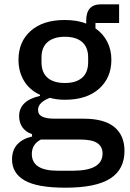

<svg xmlns="http://www.w3.org/2000/svg" viewBox="-20 -650 604 893"><path d="M36 91Q36 48 60.5 21.5Q85 -5 129 -15V-26Q100 -36 84.5 -57.5Q69 -79 69 -110Q69 -182 166 -204V-209Q118 -231 92 -273.5Q66 -316 66 -372Q66 -456 123 -506.5Q180 -557 281 -557Q341 -557 381 -540V-555Q381 -630 450 -630H534V-543H424V-518Q460 -493 479 -455.5Q498 -418 498 -372Q498 -288 440.5 -237Q383 -186 282 -186Q243 -186 212 -195Q157 -174 157 -139Q157 -117 176.5 -107.5Q196 -98 234 -98H368Q465 -98 512 -59Q559 -20 559 52Q559 138 492.5 180.5Q426 223 284 223Q154 223 95 189.5Q36 156 36 91ZM390 -361V-383Q390 -430 362 -454.5Q334 -479 282 -479Q230 -479 201.5 -454.5Q173 -430 173 -383V-361Q173 -313 201 -288.5Q229 -264 282 -264Q334 -264 362 -288.5Q390 -313 390 -361ZM319 144Q457 144 457 64Q457 32 432.5 15.5Q408 -1 353 -1H170Q128 21 128 66Q128 144 248 144Z"/></svg>

Font: IBM Plex Sans JP Medm
Style: Regular
Weight: 500
Designer: Mike Abbink; Paul van der Laan; Pieter van Rosmalen; Wujin Sim; Yejin Wi; Jinhee Kim; Boomi Park; Yona Kim; Kichan Ma
Foundry: Sandoll Inc.
Version: Version 1.002